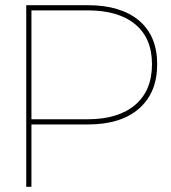

<svg xmlns="http://www.w3.org/2000/svg" viewBox="-20 -719 660 739"><path d="M515 -640C468 -679 403 -699 318 -699H81V0H101V-240H318C403 -240 468 -260 515 -301C562 -342 585 -399 585 -472C585 -544 562 -600 515 -640ZM501 -316C458 -279 397 -260 318 -260H101V-679H318C397 -679 458 -661 501 -625C544 -589 565 -538 565 -472C565 -405 544 -353 501 -316Z"/></svg>

Font: Argentum Sans Thin
Style: Regular
Weight: 250
Designer: Julieta Ulanovsky
Foundry: Julieta Ulanovsky
Version: Version 5.001;February 15, 2019;FontCreator 11.5.0.2425 64-b